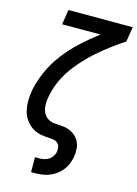

<svg xmlns="http://www.w3.org/2000/svg" viewBox="-139 -809 783 1097"><g transform="rotate(15 252.5 -260.0)"><path d="M158 215V127H181Q196 127 211 124Q226 121 238.5 113Q251 105 260 91.5Q269 78 271 64Q273 50 271 37.5Q269 25 260.5 16Q252 7 239.5 3.5Q227 0 213 0Q183 -1 155 -6.5Q127 -12 104.5 -27.5Q82 -43 66 -66Q50 -89 43.5 -116.5Q37 -144 37 -173Q37 -202 42 -232V-234Q54 -295 80.5 -354Q107 -413 147 -465Q187 -517 236 -562Q285 -607 338 -647H111L125 -735H505L491 -647Q450 -620 412 -591.5Q374 -563 338 -531.5Q302 -500 269.5 -464.5Q237 -429 210.5 -390Q184 -351 166.5 -307.5Q149 -264 142 -220Q138 -197 139 -174.5Q140 -152 149 -133Q158 -114 176 -102Q194 -90 216 -88.5Q238 -87 260.5 -85.5Q283 -84 302.5 -76.5Q322 -69 338.5 -55Q355 -41 364 -22.5Q373 -4 375 18.5Q377 41 373 64Q370 85 362 106Q354 127 340 145.5Q326 164 307 178Q288 192 267 200.5Q246 209 224 212Q202 215 181 215Z"/></g></svg>

Font: Iosevka SS18 Semibold
Style: Italic
Weight: 600
Italic angle: -9°
Monospace: yes
Designer: Belleve Invis
Foundry: Belleve Invis
Version: Version 25.1.1; ttfautohint (v1.8.4)